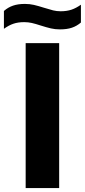

<svg xmlns="http://www.w3.org/2000/svg" viewBox="-59 -960 433 980"><path d="M72 0V-740H243V0ZM149.5 -829.5Q122 -838.5 103.2 -842.8Q84.5 -847 64.5 -847Q33.5 -847 9.8 -839Q-14 -831 -39 -813V-904Q-18 -922.5 7.5 -931.2Q33 -940 68 -940Q92.5 -940 114 -935Q135.5 -930 165.5 -920.5Q194 -911.5 212.2 -907Q230.5 -902.5 250.5 -902.5Q281.5 -902.5 305.5 -910.5Q329.5 -918.5 354 -936V-845Q333 -827 307.8 -818.5Q282.5 -810 247 -810Q222.5 -810 201 -815Q179.5 -820 149.5 -829.5Z"/></svg>

Font: Encode Sans Semi Expanded
Style: Bold
Weight: 700
Width: 6
Designer: Multiple Designers
Foundry: Impallari Type
Version: Version 2.000